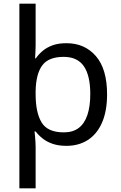

<svg xmlns="http://www.w3.org/2000/svg" viewBox="-20 -780 655 1040"><path d="M560 -269Q560 -178 532.5 -115.5Q505 -53 455.5 -21.5Q406 10 340 10Q298 10 266.5 -0.5Q235 -11 212 -29Q189 -47 173 -68H167Q168 -61 169.5 -45Q171 -29 172 -12Q173 5 173 16V240H85V-760H173V-536Q173 -522 172 -499.5Q171 -477 170 -464H174Q190 -487 212.5 -505.5Q235 -524 266 -535Q297 -546 340 -546Q439 -546 499.5 -476Q560 -406 560 -269ZM469 -270Q469 -371 434 -421.5Q399 -472 325 -472Q243 -472 209 -426Q175 -380 173 -288V-269Q173 -170 205.5 -116.5Q238 -63 326 -63Q375 -63 406.5 -87Q438 -111 453.5 -157.5Q469 -204 469 -270Z"/></svg>

Font: Noto Sans Lao Looped
Style: Regular
Weight: 400
Designer: Mark Frömberg, Ben Mitchell
Foundry: The Fontpad Ltd
Version: Version 1.001